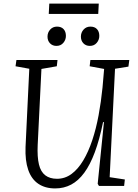

<svg xmlns="http://www.w3.org/2000/svg" viewBox="-20 -1041 771 1075"><path d="M594 -49 679 -36 675 0H534L527 -12L562 -357H557Q537 -259 511 -189Q485 -119 452 -74Q419 -29 378.5 -7.5Q338 14 289 14Q233 14 194.5 -12Q156 -38 138 -90Q120 -142 123 -218L144 -656L67 -670L72 -705H302L298 -670L212 -655L191 -229Q188 -162 198 -120.5Q208 -79 233.5 -59.5Q259 -40 299 -40Q344 -40 380.5 -67Q417 -94 446 -142.5Q475 -191 496.5 -255.5Q518 -320 532 -395.5Q546 -471 554 -551L563 -655L482 -670L486 -705H704L699 -668L624 -656ZM246 -836Q246 -859 261 -875.5Q276 -892 299 -892Q323 -892 336 -878Q349 -864 349 -840Q349 -818 334.5 -801Q320 -784 296 -784Q274 -784 260 -798.5Q246 -813 246 -836ZM433 -836Q433 -859 448 -875.5Q463 -892 486 -892Q510 -892 523 -878Q536 -864 536 -840Q536 -818 521.5 -801Q507 -784 483 -784Q461 -784 447 -798.5Q433 -813 433 -836ZM256 -1021H533L530 -963H253Z"/></svg>

Font: Literata 24pt Light
Style: Italic
Weight: 300
Italic angle: -2°
Designer: Latin by Veronika Burian and Jose Scaglione. Greek by Irene Vlachou. Cyrillic by Vera Evstafieva
Foundry: TypeTogether
Version: Version 3.103;gftools[0.9.29]